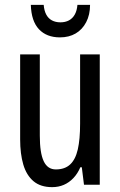

<svg xmlns="http://www.w3.org/2000/svg" viewBox="-20 -761 496 791"><path d="M391 -537V0H326L317 -72H311Q300 -46 282.5 -27.5Q265 -9 243 0.5Q221 10 195 10Q147 10 118 -14.5Q89 -39 76 -83Q63 -127 63 -187V-537H144V-202Q144 -131 160 -97Q176 -63 210 -63Q247 -63 269 -83.5Q291 -104 300.5 -145.5Q310 -187 310 -251V-537ZM351 -741Q351 -700 335 -669.5Q319 -639 291.5 -623Q264 -607 227 -607Q172 -607 140.5 -640.5Q109 -674 107 -741H160Q162 -717 170.5 -701Q179 -685 194 -677Q209 -669 229 -669Q249 -669 264 -677Q279 -685 288 -701Q297 -717 299 -741Z"/></svg>

Font: Noto Sans Arabic ExtraCondensed
Style: Regular
Weight: 400
Width: 2
Designer: Monotype Design Team, Nadine Chahine, Nizar Qandah and Khaled Hosny
Foundry: Monotype Imaging Inc.
Version: Version 2.012